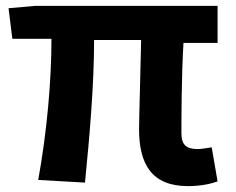

<svg xmlns="http://www.w3.org/2000/svg" viewBox="-20 -570 801 653"><path d="M22 -438H155C155 -296 140 -124 110 42L269 51C285 -109 300 -283 300 -434H460C458 -324 453 -174 453 -130C453 -12 496 63 619 63C663 63 698 55 720 47L700 -69C681 -66 664 -63 653 -63C616 -63 597 -75 597 -117C597 -153 597 -310 604 -424H720V-550H99L9 -542Z"/></svg>

Font: GenEiGothic-pro-Regular
Style: Bold
Weight: 700
Designer: Ryoko NISHIZUKA (kana & ideographs); Paul D. Hunt (Latin, Greek & Cyrillic); Wenlong ZHANG (bopomofo); Sandoll Communica
Foundry: Adobe Systems Incorporated; o_tamon
Version: Version 1.000.140830